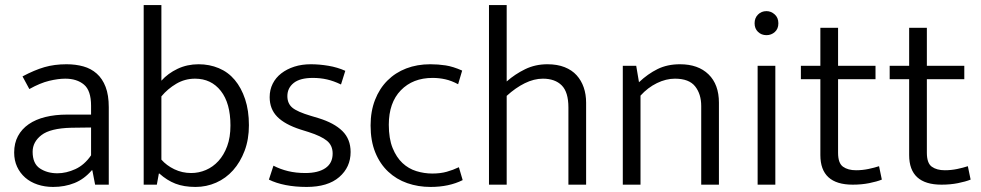

<svg xmlns="http://www.w3.org/2000/svg" viewBox="-20 -730 3878 759"><path d="M69 -428Q116 -453 155.5 -464.5Q195 -476 243 -476Q279 -476 309.5 -467.5Q340 -459 362.5 -439Q385 -419 397.5 -386.5Q410 -354 410 -306V0H356L345 -57H343Q313 -22 274.5 -6.5Q236 9 190 9Q157 9 128.5 -0.5Q100 -10 79.5 -28Q59 -46 47.5 -71Q36 -96 36 -127Q36 -164 51 -192Q66 -220 93.5 -239Q121 -258 159.5 -267.5Q198 -277 245 -277H340V-312Q340 -372 312 -395.5Q284 -419 238 -419Q210 -419 174.5 -410.5Q139 -402 96 -378ZM340 -226 262 -225Q179 -223 144 -196Q109 -169 109 -130Q109 -83 138 -64Q167 -45 207 -45Q242 -45 278 -61.5Q314 -78 340 -116Z M964 -235Q964 -179 947 -134Q930 -89 901.5 -57Q873 -25 834.5 -8Q796 9 753 9Q707 9 673.5 -4Q640 -17 610 -44H608L600 0H548V-710H618V-411Q644 -440 682 -458Q720 -476 765 -476Q808 -476 845 -460.5Q882 -445 908 -414Q934 -383 949 -338Q964 -293 964 -235ZM891 -234Q891 -322 853 -370.5Q815 -419 751 -419Q711 -419 677 -399Q643 -379 618 -349V-99Q638 -76 669 -61Q700 -46 736 -46Q766 -46 794 -58Q822 -70 843.5 -93.5Q865 -117 878 -152Q891 -187 891 -234Z M1328 -396Q1299 -410 1272.5 -416Q1246 -422 1217 -422Q1166 -422 1141 -402Q1116 -382 1116 -350Q1116 -321 1135.5 -304.5Q1155 -288 1209 -272L1239 -263Q1301 -244 1333.5 -212Q1366 -180 1366 -129Q1366 -69 1321 -30Q1276 9 1192 9Q1147 9 1109 1.5Q1071 -6 1043 -20L1061 -75Q1088 -61 1119 -53.5Q1150 -46 1187 -46Q1238 -46 1266.5 -65.5Q1295 -85 1295 -123Q1295 -155 1272.5 -173.5Q1250 -192 1200 -208L1168 -218Q1106 -238 1076 -268.5Q1046 -299 1046 -346Q1046 -375 1058 -399Q1070 -423 1092 -440Q1114 -457 1143.5 -466.5Q1173 -476 1209 -476Q1242 -476 1278 -470Q1314 -464 1345 -450Z M1689 -44Q1721 -44 1746 -51Q1771 -58 1794 -69L1809 -18Q1755 9 1682 9Q1633 9 1590 -6Q1547 -21 1514.5 -51.5Q1482 -82 1463.5 -127.5Q1445 -173 1445 -234Q1445 -290 1462.5 -335Q1480 -380 1511.5 -411.5Q1543 -443 1586 -459.5Q1629 -476 1681 -476Q1712 -476 1741.5 -471.5Q1771 -467 1807 -451L1791 -397Q1765 -411 1740.5 -416.5Q1716 -422 1690 -422Q1612 -422 1564.5 -373Q1517 -324 1517 -237Q1517 -182 1532 -145Q1547 -108 1571 -85.5Q1595 -63 1626 -53.5Q1657 -44 1689 -44Z M1983 0H1913V-710H1983V-408Q2016 -437 2056 -456.5Q2096 -476 2144 -476Q2183 -476 2212 -464.5Q2241 -453 2259.5 -432.5Q2278 -412 2287.5 -384.5Q2297 -357 2297 -324V0H2227V-305Q2227 -366 2200.5 -392.5Q2174 -419 2126 -419Q2091 -419 2054.5 -401Q2018 -383 1983 -351Z M2512 0H2442V-470H2495L2506 -405Q2541 -438 2579.5 -457Q2618 -476 2668 -476Q2740 -476 2781 -436Q2822 -396 2822 -324V0H2752V-311Q2752 -358 2728 -388.5Q2704 -419 2648 -419Q2613 -419 2577 -401.5Q2541 -384 2512 -352Z M2975 0V-470H3045V0ZM3010 -591Q2990 -591 2976.5 -604Q2963 -617 2963 -638Q2963 -659 2976.5 -672.5Q2990 -686 3010 -686Q3028 -686 3042.5 -673Q3057 -660 3057 -638Q3057 -616 3043 -603.5Q3029 -591 3010 -591Z M3441 -417H3293V-126Q3293 -85 3312.5 -71Q3332 -57 3364 -57Q3389 -57 3413 -62Q3437 -67 3455 -73L3466 -20Q3446 -12 3416 -6Q3386 0 3351 0Q3223 0 3223 -117V-417H3146V-470H3223V-620H3293V-470H3441Z M3792 -417H3644V-126Q3644 -85 3663.5 -71Q3683 -57 3715 -57Q3740 -57 3764 -62Q3788 -67 3806 -73L3817 -20Q3797 -12 3767 -6Q3737 0 3702 0Q3574 0 3574 -117V-417H3497V-470H3574V-620H3644V-470H3792Z"/></svg>

Font: Mukta Mahee Light
Style: Regular
Weight: 300
Designer: Shuchita Grover, Noopur Datye, Girish Dalvi, Yashodeep Gholap
Foundry: Ek Type
Version: Version 2.538;PS 1.000;hotconv 16.6.51;makeotf.lib2.5.65220;